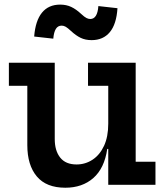

<svg xmlns="http://www.w3.org/2000/svg" viewBox="-20 -822 736 854"><path d="M461.5 -440.5H371.5V-543H583.5V-102.5H671.5V0H461.5ZM223.5 -543V-203.5Q223.5 -151.5 247.8 -121Q272 -90.5 320.5 -90.5Q359.5 -90.5 391.8 -111.8Q424 -133 442.8 -173.5Q461.5 -214 461.5 -272L485 -159.5H457Q444.5 -73.5 395.2 -30.2Q346 13 270.5 13Q186 13 143.8 -37.2Q101.5 -87.5 101.5 -176.5V-440.5H19.5V-543ZM417.5 -795 502.5 -785.5Q498 -714.5 468.5 -679Q439 -643.5 387.5 -643.5Q359.5 -643.5 338.5 -653.8Q317.5 -664 296 -684Q281.5 -697.5 272.5 -702.8Q263.5 -708 254.5 -708Q237.5 -708 228.5 -693.5Q219.5 -679 217 -650L132 -659.5Q137.5 -730 166.8 -765.8Q196 -801.5 247.5 -801.5Q275 -801.5 296.8 -791.2Q318.5 -781 340.5 -760.5Q356 -746 364.8 -741.8Q373.5 -737.5 381.5 -737.5Q397.5 -737.5 406.5 -752Q415.5 -766.5 417.5 -795Z"/></svg>

Font: Hepta Slab ExtraLight SemiBold
Style: Regular
Weight: 600
Version: Version 1.102